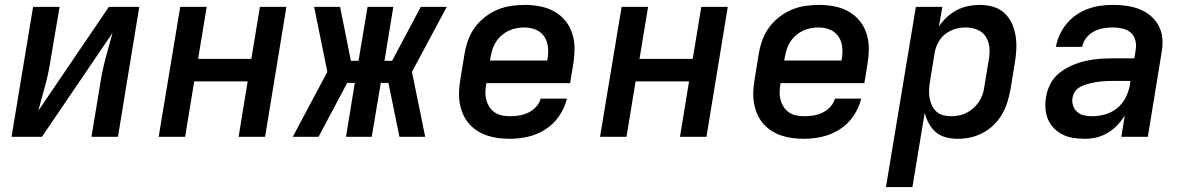

<svg xmlns="http://www.w3.org/2000/svg" viewBox="-20 -558 4840 783"><path d="M27 0 115 -530H223L187 -318Q183 -291 177.5 -264.5Q172 -238 165 -211.5Q158 -185 150.5 -159Q143 -133 136 -106L424 -530H548L461 0H353L388 -212Q392 -239 397.5 -265.5Q403 -292 410 -318.5Q417 -345 424.5 -371Q432 -397 439 -424L151 0Z M627 0 715 -530H823L788 -318H1005L1040 -530H1148L1061 0H953L990 -226H772L735 0Z M1174 0 1315 -265 1261 -530H1367L1411 -310H1442L1479 -530H1584L1548 -310H1579L1696 -530H1802L1660 -265L1714 0H1609L1564 -220H1533L1496 0H1391L1427 -220H1396L1279 0Z M2060 8Q2035 8 2011.5 5Q1988 2 1966 -5.5Q1944 -13 1925 -25.5Q1906 -38 1891.5 -55Q1877 -72 1868 -93Q1859 -114 1855 -137Q1851 -160 1852 -184Q1853 -208 1857 -232L1875 -342Q1880 -370 1890 -397Q1900 -424 1917.5 -447.5Q1935 -471 1959 -489.5Q1983 -508 2010 -519Q2037 -530 2065 -534Q2093 -538 2121 -538Q2152 -538 2183 -532Q2214 -526 2240 -511.5Q2266 -497 2285 -474Q2304 -451 2313.5 -422Q2323 -393 2323 -361.5Q2323 -330 2318 -298L2305 -219H1963V-217Q1960 -200 1959.5 -183Q1959 -166 1963 -151Q1967 -136 1975.5 -122.5Q1984 -109 1997 -100Q2010 -91 2026.5 -87.5Q2043 -84 2060 -84Q2078 -84 2097 -87Q2116 -90 2134 -98.5Q2152 -107 2166 -122Q2180 -137 2185 -156H2292Q2283 -118 2260.5 -85Q2238 -52 2204.5 -30.5Q2171 -9 2133.5 -0.5Q2096 8 2060 8ZM1978 -311H2212V-313Q2217 -338 2215 -363Q2213 -388 2200.5 -407.5Q2188 -427 2166 -436.5Q2144 -446 2119 -446Q2103 -446 2086.5 -443Q2070 -440 2055 -433Q2040 -426 2026.5 -414.5Q2013 -403 2003.5 -388.5Q1994 -374 1989 -358.5Q1984 -343 1981 -327Z M2427 0 2515 -530H2623L2588 -318H2805L2840 -530H2948L2861 0H2753L2790 -226H2572L2535 0Z M3260 8Q3235 8 3211.5 5Q3188 2 3166 -5.5Q3144 -13 3125 -25.5Q3106 -38 3091.5 -55Q3077 -72 3068 -93Q3059 -114 3055 -137Q3051 -160 3052 -184Q3053 -208 3057 -232L3075 -342Q3080 -370 3090 -397Q3100 -424 3117.5 -447.5Q3135 -471 3159 -489.5Q3183 -508 3210 -519Q3237 -530 3265 -534Q3293 -538 3321 -538Q3352 -538 3383 -532Q3414 -526 3440 -511.5Q3466 -497 3485 -474Q3504 -451 3513.5 -422Q3523 -393 3523 -361.5Q3523 -330 3518 -298L3505 -219H3163V-217Q3160 -200 3159.5 -183Q3159 -166 3163 -151Q3167 -136 3175.5 -122.5Q3184 -109 3197 -100Q3210 -91 3226.5 -87.5Q3243 -84 3260 -84Q3278 -84 3297 -87Q3316 -90 3334 -98.5Q3352 -107 3366 -122Q3380 -137 3385 -156H3492Q3483 -118 3460.5 -85Q3438 -52 3404.5 -30.5Q3371 -9 3333.5 -0.5Q3296 8 3260 8ZM3178 -311H3412V-313Q3417 -338 3415 -363Q3413 -388 3400.5 -407.5Q3388 -427 3366 -436.5Q3344 -446 3319 -446Q3303 -446 3286.5 -443Q3270 -440 3255 -433Q3240 -426 3226.5 -414.5Q3213 -403 3203.5 -388.5Q3194 -374 3189 -358.5Q3184 -343 3181 -327Z M3593 205 3715 -530H3823L3809 -450Q3823 -471 3842 -488.5Q3861 -506 3883.5 -517.5Q3906 -529 3929.5 -533.5Q3953 -538 3977 -538Q4005 -538 4031.5 -530Q4058 -522 4077 -504Q4096 -486 4107 -461.5Q4118 -437 4122 -410Q4126 -383 4124.5 -354.5Q4123 -326 4118 -298L4100 -188Q4095 -163 4087 -138Q4079 -113 4065 -89.5Q4051 -66 4031 -47Q4011 -28 3987 -15.5Q3963 -3 3937.5 2.5Q3912 8 3886 8Q3861 8 3837.5 2Q3814 -4 3796.5 -19Q3779 -34 3768 -54.5Q3757 -75 3751 -98L3701 205ZM3858 -84Q3874 -84 3890 -87Q3906 -90 3921 -97.5Q3936 -105 3949 -116.5Q3962 -128 3971.5 -142Q3981 -156 3986.5 -171.5Q3992 -187 3994 -203L4012 -313Q4017 -338 4015 -362.5Q4013 -387 4001 -407Q3989 -427 3966.5 -436.5Q3944 -446 3919 -446Q3904 -446 3889.5 -443.5Q3875 -441 3860.5 -434.5Q3846 -428 3833.5 -418Q3821 -408 3812.5 -395Q3804 -382 3798.5 -368Q3793 -354 3791 -339L3773 -229Q3770 -212 3769 -195Q3768 -178 3770.5 -161.5Q3773 -145 3779.5 -130Q3786 -115 3797.5 -104Q3809 -93 3825 -88.5Q3841 -84 3858 -84Z M4404 8Q4381 8 4357.5 4.5Q4334 1 4314 -9Q4294 -19 4278.5 -34.5Q4263 -50 4254 -71Q4245 -92 4243.5 -115.5Q4242 -139 4246 -162Q4250 -190 4264 -216.5Q4278 -243 4301.5 -261.5Q4325 -280 4352 -291.5Q4379 -303 4407 -309.5Q4435 -316 4463 -318Q4491 -320 4518 -320H4606L4612 -358Q4615 -377 4609.5 -396Q4604 -415 4589.5 -426.5Q4575 -438 4556 -442Q4537 -446 4517 -446Q4498 -446 4478.5 -442.5Q4459 -439 4441 -429.5Q4423 -420 4410 -403.5Q4397 -387 4393 -367H4286Q4291 -393 4302 -417Q4313 -441 4330 -461.5Q4347 -482 4369.5 -497.5Q4392 -513 4417 -522Q4442 -531 4467 -534.5Q4492 -538 4517 -538Q4539 -538 4560 -536Q4581 -534 4601 -529Q4621 -524 4639.5 -515Q4658 -506 4673 -493Q4688 -480 4699 -463.5Q4710 -447 4715.5 -427Q4721 -407 4721 -385.5Q4721 -364 4717 -343L4661 0H4553L4567 -87Q4554 -66 4536.5 -47.5Q4519 -29 4497 -16Q4475 -3 4451.5 2.5Q4428 8 4404 8Q4404 8 4404 8Q4404 8 4404 8ZM4434 -84Q4460 -84 4487 -91.5Q4514 -99 4536 -117Q4558 -135 4570.5 -160Q4583 -185 4588 -212L4590 -228H4518Q4507 -228 4495 -227.5Q4483 -227 4471.5 -226Q4460 -225 4448.5 -223Q4437 -221 4425 -218Q4413 -215 4401.5 -211Q4390 -207 4379.5 -200Q4369 -193 4362.5 -182.5Q4356 -172 4354 -160Q4351 -143 4356 -127.5Q4361 -112 4373 -101.5Q4385 -91 4401 -87.5Q4417 -84 4434 -84Z"/></svg>

Font: Iosevka Curly SmBdExObl
Style: Regular
Weight: 600
Width: 7
Italic angle: -9°
Monospace: yes
Designer: Belleve Invis
Foundry: Belleve Invis
Version: Version 11.1.0; ttfautohint (v1.8.3)